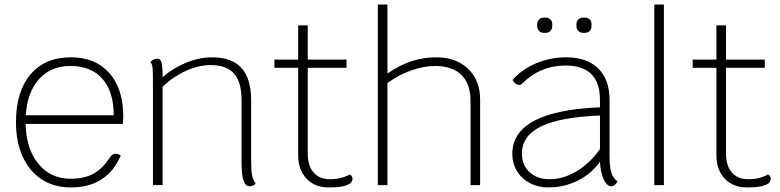

<svg xmlns="http://www.w3.org/2000/svg" viewBox="-20 -811 3416 841"><path d="M518 -268H92Q95 -158 148.5 -93Q202 -28 290 -28Q348 -28 388 -49.5Q428 -71 459 -118Q472 -138 485 -138Q496 -138 509 -130Q480 -61 425 -25.5Q370 10 290 10Q217 10 163 -25Q109 -60 79.5 -124.5Q50 -189 50 -276Q50 -410 113.5 -485Q177 -560 291 -560Q398 -560 459 -491Q520 -422 520 -300ZM478 -306Q478 -410 428.5 -466Q379 -522 288 -522Q203 -522 151 -464.5Q99 -407 93 -306Z M1100 -7Q1097 -2 1089 1.5Q1081 5 1074 5Q1055 5 1046.5 -20.5Q1038 -46 1038 -102V-373Q1038 -452 1005 -489Q972 -526 902 -526Q850 -526 794 -500.5Q738 -475 692 -431V0H650V-413Q650 -459 649.5 -487.5Q649 -516 646.5 -525Q644 -534 638 -539Q653 -554 669 -554Q682 -554 687 -538.5Q692 -523 692 -486V-473Q740 -514 797 -537Q854 -560 909 -560Q995 -560 1037.5 -513.5Q1080 -467 1080 -372V-108Q1080 -64 1084 -44Q1088 -24 1100 -7Z M1524 -29Q1524 -22 1520.5 -15.5Q1517 -9 1512 -6Q1495 3 1475 6.5Q1455 10 1419 10Q1359 10 1322.5 -28.5Q1286 -67 1286 -131V-514H1182V-550H1286V-700H1328V-550H1498V-514H1328V-140Q1328 -85 1353.5 -55.5Q1379 -26 1426 -26Q1476 -26 1512 -47Q1524 -40 1524 -29Z M2083 -376V0H2041V-369Q2041 -444 2001 -483Q1961 -522 1885 -522Q1836 -522 1780 -502Q1724 -482 1677 -447V0H1635V-791H1677V-489Q1731 -526 1783 -543Q1835 -560 1891 -560Q1978 -560 2030.5 -509.5Q2083 -459 2083 -376Z M2684 -17Q2683 -10 2674.5 -2.5Q2666 5 2658 5Q2638 5 2624 -26Q2610 -57 2608 -103Q2571 -50 2511 -20Q2451 10 2382 10Q2337 10 2301 -9Q2265 -28 2244.5 -61.5Q2224 -95 2224 -137Q2224 -325 2608 -341V-373Q2608 -524 2457 -524Q2346 -524 2266 -444Q2261 -439 2254 -439Q2246 -439 2238 -445Q2230 -451 2225 -461Q2267 -508 2329 -534Q2391 -560 2460 -560Q2551 -560 2600.5 -511Q2650 -462 2650 -373V-127Q2650 -80 2657.5 -55.5Q2665 -31 2684 -17ZM2608 -158V-305Q2433 -298 2349.5 -257Q2266 -216 2266 -138Q2266 -88 2299.5 -57Q2333 -26 2387 -26Q2448 -26 2506 -61Q2564 -96 2608 -158ZM2333 -697V-704Q2333 -718 2341.5 -726Q2350 -734 2363 -734H2369Q2383 -734 2391 -726Q2399 -718 2399 -704V-697Q2399 -684 2391 -675.5Q2383 -667 2369 -667H2363Q2350 -667 2341.5 -675.5Q2333 -684 2333 -697ZM2505 -697V-704Q2505 -718 2513.5 -726Q2522 -734 2535 -734H2541Q2555 -734 2563 -726Q2571 -718 2571 -704V-697Q2571 -684 2563 -675.5Q2555 -667 2541 -667H2535Q2522 -667 2513.5 -675.5Q2505 -684 2505 -697Z M2846 -791H2888V0H2846Z M3356 -29Q3356 -22 3352.5 -15.5Q3349 -9 3344 -6Q3327 3 3307 6.5Q3287 10 3251 10Q3191 10 3154.5 -28.5Q3118 -67 3118 -131V-514H3014V-550H3118V-700H3160V-550H3330V-514H3160V-140Q3160 -85 3185.5 -55.5Q3211 -26 3258 -26Q3308 -26 3344 -47Q3356 -40 3356 -29Z"/></svg>

Font: Krub ExtraLight
Style: Regular
Weight: 275
Designer: Ekaluck Peanpanawate
Foundry: Cadson Demak Co.,Ltd.
Version: Version 1.000; ttfautohint (v1.6)